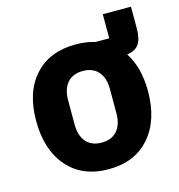

<svg xmlns="http://www.w3.org/2000/svg" viewBox="-98 -718 760 816"><g transform="rotate(-15 282.0 -309.5)"><path d="M427 -631H551V-537Q551 -490 535.5 -467Q520 -444 483 -439Q528 -370 528 -266Q528 -138 462.5 -63Q397 12 282 12Q167 12 101.5 -63Q36 -138 36 -266Q36 -393 101.5 -465Q167 -537 282 -537Q328 -537 367 -525H427ZM374 -209V-316Q374 -365 350 -392.5Q326 -420 282 -420Q238 -420 214 -392.5Q190 -365 190 -316V-209Q190 -160 214 -132.5Q238 -105 282 -105Q326 -105 350 -132.5Q374 -160 374 -209Z"/></g></svg>

Font: Aneliza
Style: Bold
Weight: 700
Designer: Mike Abbink, Paul van der Laan, Pieter van Rosmalen
Foundry: Bold Monday
Version: Version 3.0